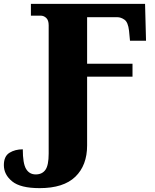

<svg xmlns="http://www.w3.org/2000/svg" viewBox="-30 -734 803 994"><path d="M175 240Q76 240 33 205Q-10 170 -10 121Q-10 75 19 57Q48 39 88 39Q88 112 105 140.5Q122 169 155 169Q188 169 205 145.5Q222 122 222 61V-603Q222 -629 209.5 -641Q197 -653 180 -653H130V-714H721L726 -523H643L638 -575Q633 -619 614.5 -632Q596 -645 577 -645H421V-404H656V-337H421V19Q421 122 360 181Q299 240 175 240Z"/></svg>

Font: Noto Serif Black
Style: Regular
Weight: 900
Designer: Monotype Design Team
Foundry: Monotype Imaging Inc.
Version: Version 2.014; ttfautohint (v1.8.4.7-5d5b)